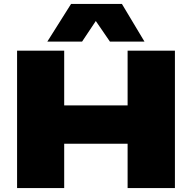

<svg xmlns="http://www.w3.org/2000/svg" viewBox="-20 -958 977 978"><path d="M67 0V-700H307V-421H630V-700H871V0H630V-226H307V0ZM221 -746 342 -938H601L716 -746H540L468 -851L398 -746Z"/></svg>

Font: Georama Extended ExtraBold
Style: Regular
Weight: 800
Width: 7
Designer: Jean-Baptiste Levee
Foundry: Production Type
Version: Version 1.000